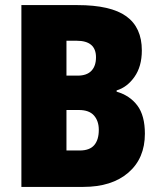

<svg xmlns="http://www.w3.org/2000/svg" viewBox="-20 -734 633 754"><path d="M284 -714Q415 -714 476 -670Q537 -626 537 -536Q537 -473 508 -432Q479 -391 438 -379V-374Q490 -359 519.5 -319.5Q549 -280 549 -209Q549 -112 484 -56Q419 0 307 0H64V-714ZM285 -437Q321 -437 339 -456Q357 -475 357 -509Q357 -574 281 -574H241V-437ZM241 -302V-143H293Q332 -143 350 -164Q368 -185 368 -224Q368 -259 349 -280.5Q330 -302 290 -302Z"/></svg>

Font: Noto Sans Myanmar Condensed Black
Style: Regular
Weight: 900
Width: 3
Designer: Monotype Design Team
Foundry: Monotype Imaging Inc.
Version: Version 2.107; ttfautohint (v1.8.4.7-5d5b)